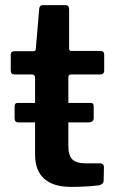

<svg xmlns="http://www.w3.org/2000/svg" viewBox="-20 -730 457 750"><path d="M346 -269Q346 -252 326 -252H53Q44 -252 40.5 -256Q37 -260 37 -268V-314Q37 -328 49 -328H335Q346 -328 346 -315ZM257 -439Q247 -439 247 -428V-161Q247 -122 263 -107Q279 -92 313 -92H372Q378 -92 382 -88Q386 -84 386 -78L385 -26Q385 -10 366 -6Q351 -4 331 -2.5Q311 -1 291.5 -0.5Q272 0 256 0Q189 0 153 -31.5Q117 -63 117 -127V-426Q117 -439 105 -439H38Q22 -439 22 -454V-517Q22 -530 37 -530H111Q120 -530 120 -540L133 -694Q134 -710 147 -710H236Q250 -710 250 -693V-540Q250 -531 259 -531H372Q387 -531 387 -517V-454Q387 -439 370 -439Z"/></svg>

Font: Libre Franklin SemiBold
Style: Regular
Weight: 600
Designer: Pablo Impallari, Rodrigo Fuenzalida, Nhung Nguyen
Foundry: Impallari Type
Version: Version 3.000